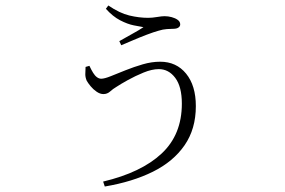

<svg xmlns="http://www.w3.org/2000/svg" viewBox="-20 -603 1040 700"><path d="M306 -363Q313 -348 319.5 -337.5Q326 -327 333.5 -321.5Q341 -316 349 -316Q361 -316 384.5 -325.5Q408 -335 438 -347Q468 -359 500.5 -368.5Q533 -378 564 -378Q623 -378 658.5 -334.5Q694 -291 694 -216Q694 -133 653 -73.5Q612 -14 537.5 23Q463 60 362 77L356 59Q495 26 569 -43Q643 -112 643 -225Q643 -287 619 -319Q595 -351 559 -351Q534 -351 503.5 -338.5Q473 -326 446 -311Q419 -296 404 -286Q392 -279 381.5 -269.5Q371 -260 357 -260Q345 -260 332.5 -268.5Q320 -277 310.5 -288.5Q301 -300 296 -309Q291 -321 291 -332Q291 -343 292 -359ZM366 -571 375 -583Q416 -555 451.5 -546.5Q487 -538 520 -538Q535 -538 552.5 -541Q570 -544 580 -544Q593 -544 606 -540.5Q619 -537 628 -530.5Q637 -524 637 -514Q637 -507 630.5 -502.5Q624 -498 612 -498Q603 -498 588.5 -497Q574 -496 558 -491Q540 -486 515 -476.5Q490 -467 465.5 -456.5Q441 -446 422 -438L415 -453Q439 -467 463 -480Q487 -493 503 -504Q491 -506 468 -510.5Q445 -515 418 -529Q391 -543 366 -571Z"/></svg>

Font: Noto Serif TC
Style: Regular
Weight: 200
Designer: Ryoko NISHIZUKA 西塚涼子 (kana & ideographs); Frank Grießhammer (Latin, Greek & Cyrillic); Wenlong ZHANG 张文龙 (bopomofo); San
Foundry: Adobe
Version: Version 2.001;hotconv 1.1.0;makeotfexe 2.6.0